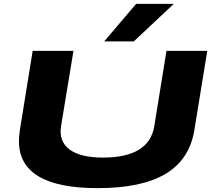

<svg xmlns="http://www.w3.org/2000/svg" viewBox="-20 -963 1105 993"><path d="M485 10Q78 10 78 -233Q78 -244 79 -257Q80 -270 83 -292L149 -700H360L296 -312Q283 -232 339.5 -190Q396 -148 512 -148Q752 -148 778 -311L841 -700H1052L985 -289Q960 -138 836.5 -64Q713 10 485 10ZM519 -749 684 -943H879L672 -749Z"/></svg>

Font: Georama ExtraExtended
Style: Bold Italic
Weight: 700
Width: 8
Italic angle: -9°
Designer: Jean-Baptiste Levee
Foundry: Production Type
Version: Version 1.000